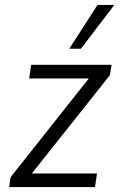

<svg xmlns="http://www.w3.org/2000/svg" viewBox="-20 -756 494 776"><path d="M17 0 23 -40 358 -463 356 -439H98L106 -494H431L424 -452L88 -29L92 -55H372L364 0ZM260 -559 374 -736H442L307 -559Z"/></svg>

Font: Nunito Sans 7pt Condensed Light
Style: Italic
Weight: 300
Width: 3
Italic angle: -9°
Designer: Vernon Adams
Foundry: Vernon Adams
Version: Version 3.101;gftools[0.9.27]